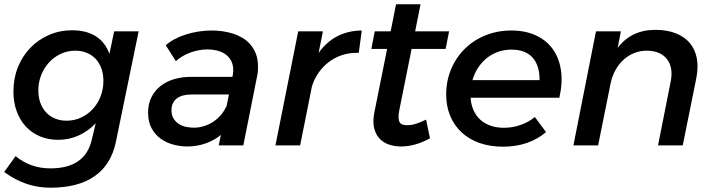

<svg xmlns="http://www.w3.org/2000/svg" viewBox="-26 -677 3322 894"><path d="M209.5 197Q150.5 197 98 179.2Q45.5 161.5 -6.5 124L46.5 50Q81 78.5 121.8 92.8Q162.5 107 208.5 107Q288.5 107 336.5 74.5Q384.5 42 400.5 -23L419.5 -103Q384 -65.5 339.5 -45.8Q295 -26 244.5 -26Q198 -26 159.8 -42.2Q121.5 -58.5 94 -88.2Q66.5 -118 51.5 -159.5Q36.5 -201 36.5 -251Q36.5 -311.5 57.2 -363.5Q78 -415.5 114.8 -453.8Q151.5 -492 201.5 -514Q251.5 -536 309.5 -536Q376 -536 420 -508.2Q464 -480.5 483.5 -426L505.5 -531H619.5L513.5 -16Q491.5 89.5 414.8 143.2Q338 197 209.5 197ZM284.5 -115Q320 -115 351.2 -129.5Q382.5 -144 405.8 -169Q429 -194 442.2 -227.8Q455.5 -261.5 455.5 -300Q455.5 -332 446.2 -358Q437 -384 419.8 -402.5Q402.5 -421 378.2 -431Q354 -441 324.5 -441Q289 -441 257.5 -426.5Q226 -412 202.8 -386.8Q179.5 -361.5 166 -328Q152.5 -294.5 152.5 -256Q152.5 -224 162 -198Q171.5 -172 188.8 -153.5Q206 -135 230.5 -125Q255 -115 284.5 -115Z M992.5 0 1002.5 -49Q973 -24 932.2 -9.5Q891.5 5 846.5 5Q814.5 5 781.8 -3.5Q749 -12 722.8 -30.8Q696.5 -49.5 680 -79.5Q663.5 -109.5 663.5 -152.5Q663.5 -194.5 679.8 -225.8Q696 -257 723.2 -277.8Q750.5 -298.5 786 -308.8Q821.5 -319 860.5 -319H1056L1057 -323Q1060 -336.5 1060 -350Q1060 -378 1049 -396.5Q1038 -415 1020.8 -426.2Q1003.5 -437.5 982 -442.2Q960.5 -447 940 -447Q920 -447 899.2 -443Q878.5 -439 859 -431.8Q839.5 -424.5 822.8 -414.5Q806 -404.5 793 -392L746 -466Q762.5 -481.5 786.2 -494.2Q810 -507 838 -516Q866 -525 897 -530Q928 -535 959.5 -535Q983 -535 1008 -531.8Q1033 -528.5 1057 -521Q1081 -513.5 1102.5 -501Q1124 -488.5 1140.2 -469.5Q1156.5 -450.5 1166 -425Q1175.5 -399.5 1175.5 -365.5Q1175.5 -356.5 1174.8 -345.8Q1174 -335 1171.5 -324L1107 0ZM876 -82.5Q900 -82.5 923 -89.5Q946 -96.5 966 -109.5Q986 -122.5 1001.8 -140.8Q1017.5 -159 1027.5 -181V-176L1040 -237H865.5Q846.5 -237 829.8 -233.2Q813 -229.5 800.2 -220.8Q787.5 -212 780 -198.2Q772.5 -184.5 772.5 -164Q772.5 -139.5 782.8 -123.8Q793 -108 808.5 -98.8Q824 -89.5 842.2 -86Q860.5 -82.5 876 -82.5Z M1477.5 -531 1457.5 -430.5Q1494.5 -482.5 1545.2 -508.5Q1596 -534.5 1658.5 -535L1644.5 -431Q1605 -432.5 1570 -421.5Q1535 -410.5 1506.8 -389.5Q1478.5 -368.5 1457.8 -339Q1437 -309.5 1426.5 -275L1371.5 0H1256.5L1362.5 -531Z M1932 -657 1907 -531H2065L2049 -449H1890.5L1833 -163Q1829 -141.5 1829.8 -128Q1830.5 -114.5 1835.5 -107Q1840.5 -99.5 1849.2 -96.8Q1858 -94 1870 -94Q1891 -94 1912 -101Q1933 -108 1958 -120L1976 -33Q1940.5 -13.5 1906.8 -4.2Q1873 5 1842 5Q1810.5 5 1784 -4.2Q1757.5 -13.5 1740 -33Q1722.5 -52.5 1715.8 -82.2Q1709 -112 1717 -153L1776.5 -449H1703L1719 -531H1793L1818 -657Z M2316.5 6Q2256 6 2207 -11.2Q2158 -28.5 2123.5 -60.5Q2089 -92.5 2070.2 -137.5Q2051.5 -182.5 2051.5 -238Q2051.5 -280.5 2062 -318.8Q2072.5 -357 2091.8 -390Q2111 -423 2138.2 -449.8Q2165.5 -476.5 2199 -495.5Q2232.5 -514.5 2272 -524.8Q2311.5 -535 2354.5 -535Q2420 -535 2469.2 -512.2Q2518.5 -489.5 2548 -448.2Q2577.5 -407 2586 -349.5Q2594.5 -292 2578.5 -222H2165Q2167.5 -189.5 2179 -163.5Q2190.5 -137.5 2210.5 -119.5Q2230.5 -101.5 2258.2 -91.8Q2286 -82 2320.5 -82Q2360.5 -82 2397.5 -95Q2434.5 -108 2464.5 -132L2516.5 -62Q2476.5 -28 2426.2 -11Q2376 6 2316.5 6ZM2355.5 -446Q2322.5 -446 2293.5 -435.8Q2264.5 -425.5 2241 -406.8Q2217.5 -388 2200.2 -361.8Q2183 -335.5 2174 -304H2486.5Q2486.5 -373.5 2453 -409.8Q2419.5 -446 2355.5 -446Z M3026 -538Q3080 -538 3120.5 -522Q3161 -506 3185.8 -476.8Q3210.5 -447.5 3218.5 -405.8Q3226.5 -364 3216 -312L3153 0H3038L3097 -298Q3103.5 -330.5 3098.8 -357Q3094 -383.5 3079.2 -402.2Q3064.5 -421 3040.8 -431Q3017 -441 2985 -441Q2954.5 -441 2927 -430Q2899.5 -419 2877.5 -399Q2855.5 -379 2839.8 -350.8Q2824 -322.5 2817 -288L2759 0H2644L2749 -531H2865L2850 -454Q2913 -538 3026 -538Z"/></svg>

Font: Argentum Sans
Style: Italic
Weight: 400
Italic angle: -11.3099°
Designer: Julieta Ulanovsky, Owen Earl, Rasmus Andersson, Cristiano Sobral
Foundry: The Argentum Sans Project Authors
Version: Version 3.131; ttfautohint (v1.8.4.7-5d5b-dirty)